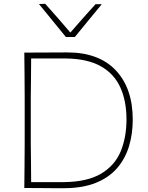

<svg xmlns="http://www.w3.org/2000/svg" viewBox="-20 -990 779 1011"><path d="M108 0Q109 -61 109.2 -117Q109.5 -173 110 -238V-475Q109.5 -540.5 109.2 -596.5Q109 -652.5 108 -713Q179.5 -713 229.5 -713.5Q279.5 -714 334 -714Q500.5 -714 589.8 -619.5Q679 -525 679 -360Q679 -284.5 659 -219Q639 -153.5 596 -104Q553 -54.5 483.5 -26.8Q414 1 315 1Q275.5 1 243 0.8Q210.5 0.5 178.5 0.2Q146.5 0 108 0ZM144 -31H316Q440.5 -32.5 512.8 -75.8Q585 -119 615.5 -193Q646 -267 646 -361Q646 -458.5 613.5 -530Q581 -601.5 511 -641Q441 -680.5 329 -682H144Q143.5 -631 143.2 -581.5Q143 -532 142 -475V-238Q143 -181 143.2 -131.5Q143.5 -82 144 -31ZM327 -795Q292 -838 256.2 -881.8Q220.5 -925.5 185 -969L218 -970Q287 -893.5 350.5 -818.5Q383 -856 415.8 -893.2Q448.5 -930.5 483 -968H516Q480 -924.5 444.8 -881.5Q409.5 -838.5 374 -795Z"/></svg>

Font: Commissioner Loud Thin
Style: Regular
Weight: 100
Designer: Kostas Bartsokas
Foundry: Kostas Bartsokas
Version: Version 1.000; ttfautohint (v1.8.3)